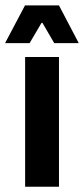

<svg xmlns="http://www.w3.org/2000/svg" viewBox="-38 -706 317 726"><path d="M57 0V-490.5H185V0ZM56.5 -685.5H185L259 -544.5V-543H167L122.5 -619.5H119L74 -543H-18V-544.5Z"/></svg>

Font: Anek Gujarati SemiBold
Style: Regular
Weight: 600
Designer: Mrunmayee Ghaisas (Gujarati), Yesha Goshar (Latin)
Foundry: Ek Type
Version: Version 1.003